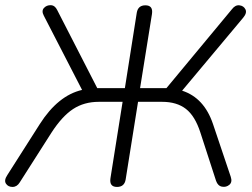

<svg xmlns="http://www.w3.org/2000/svg" viewBox="-27 -732 995 758"><path d="M435 6Q404 6 409 -28L457 -330H363Q305 -330 261.5 -301.5Q218 -273 176 -208L51 -12Q40 6 22.5 6Q5 6 -3.5 -7Q-12 -20 2 -41L130 -242Q202 -355 297 -377L146 -670Q136 -689 146.5 -700.5Q157 -712 173.5 -711.5Q190 -711 199 -692L357 -384H466L513 -682Q518 -711 547 -711Q578 -711 573 -677L526 -384H630L889 -696Q902 -713 918.5 -711Q935 -709 942 -695Q949 -681 933 -662L692 -374Q779 -346 814 -242L884 -34Q891 -13 878.5 -2.5Q866 8 849.5 5Q833 2 826 -18L764 -209Q743 -274 707 -302Q671 -330 613 -330H518L469 -23Q464 6 435 6Z"/></svg>

Font: Nunito Light
Style: Italic
Weight: 300
Italic angle: -9°
Designer: Vernon Adams
Foundry: Vernon Adams
Version: Version 3.601; ttfautohint (v1.8.2.53-6de2)